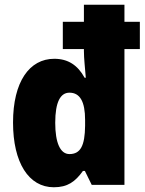

<svg xmlns="http://www.w3.org/2000/svg" viewBox="-20 -780 610 810"><path d="M207 10C265 10 297 -13 330 -59H338L367 0H505V-573H570V-688H505V-760H334V-688H245V-573H334V-565C334 -532 339 -491 342 -452H337C308 -505 267 -532 209 -532C104 -532 35 -435 35 -263C35 -94 101 10 207 10ZM273 -130C234 -130 213 -178 213 -262C213 -350 235 -389 273 -389C317 -389 339 -352 339 -274V-249C338 -166 320 -130 273 -130Z"/></svg>

Font: Noto Sans Devanagari UI Condensed Black
Style: Regular
Weight: 900
Width: 3
Designer: Jelle Bosma - Monotype Design Team
Foundry: Monotype Imaging Inc.
Version: Version 2.004